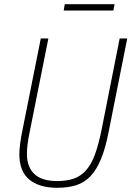

<svg xmlns="http://www.w3.org/2000/svg" viewBox="-20 -881 625 913"><path d="M210 -698 122 -258Q114 -219 111 -194.5Q108 -170 108 -150Q108 -87 143.5 -53.5Q179 -20 252 -20Q297 -20 330.5 -31.5Q364 -43 389 -71Q414 -99 431 -145Q448 -191 462 -259L549 -698H585L497 -256Q482 -178 461 -126.5Q440 -75 411 -44Q382 -13 343 -0.5Q304 12 252 12Q167 12 119.5 -27Q72 -66 72 -148Q72 -169 76 -199Q80 -229 88 -268L174 -698ZM288 -861H525L519 -831H283Z"/></svg>

Font: IBM Plex Sans Condensed ExtraLight
Style: Italic
Weight: 200
Width: 3
Italic angle: -11°
Designer: Mike Abbink, Paul van der Laan, Pieter van Rosmalen
Foundry: Bold Monday
Version: Version 1.3